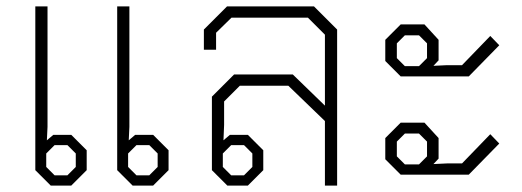

<svg xmlns="http://www.w3.org/2000/svg" viewBox="-20 -578 1625 598"><path d="M90 -48V-558H128V-183L126 -141L146 -158H202L250 -110V-48L202 0H138ZM345 -48V-558H383V-183L381 -141L401 -158H457L505 -110V-48L457 0H393ZM190 -32 216 -58V-100L190 -126H150L124 -100V-58L150 -32ZM445 -32 471 -58V-100L445 -126H405L379 -100V-58L405 -32Z M640 -48V-277L709 -346H892L992 -249V-470L939 -523H701L653 -476V-423H615V-486L687 -558H958L1030 -486V0H992V-201L878 -311H727L678 -262V-189L676 -141L696 -158H752L800 -110V-48L752 0H688ZM740 -32 766 -58V-100L740 -126H700L674 -100V-58L700 -32Z M1180 -388V-454L1228 -502H1302L1346 -454V-390L1330 -373L1372 -375H1419L1507 -466L1535 -437L1440 -340H1228ZM1285 -372 1310 -397V-443L1285 -468H1241L1216 -443V-397L1241 -372ZM1180 -82V-148L1228 -196H1302L1346 -148V-84L1330 -67L1372 -69H1419L1507 -160L1535 -131L1440 -34H1228ZM1285 -66 1310 -91V-137L1285 -162H1241L1216 -137V-91L1241 -66Z"/></svg>

Font: Chakra Petch ExtraLight
Style: Regular
Weight: 275
Designer: Katatrad Aksorn Co.,Ltd.
Foundry: Cadson Demak Co.,Ltd.
Version: Version 1.000; ttfautohint (v1.6)